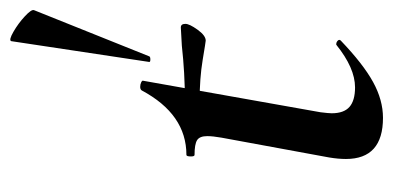

<svg xmlns="http://www.w3.org/2000/svg" viewBox="-218 -544 774 378"><g transform="rotate(-90 169.0 -355.0)"><path d="M45 -61Q45 -76 48 -94L87 -306Q90 -323 90 -334Q90 -349 82 -354Q74 -359 53 -359Q50 -359 50 -366Q50 -375 53 -375Q133 -375 180 -463Q182 -466 187 -466Q192 -466 196 -464Q200 -462 199 -460L137 -111Q135 -95 135 -89Q135 -65 147.5 -54Q160 -43 186 -43Q224 -43 270 -80H271Q275 -80 278 -77Q281 -74 278 -71Q232 -27 196.5 -7.5Q161 12 126 12Q45 12 45 -61ZM159 -349 161 -378Q214 -378 268 -384L304 -386Q311 -386 311 -377Q311 -369 299.5 -353Q288 -337 278 -337Q276 -337 240 -343Q204 -349 159 -349ZM338 -675 247 -448Q246 -446 241 -446Q236 -446 236 -448L277 -720Q279 -725 295.5 -715.5Q312 -706 326 -693Q340 -680 338 -675Z"/></g></svg>

Font: Cormorant Garamond
Style: Bold Italic
Weight: 700
Italic angle: -10°
Designer: Christian Thalmann (Catharsis Fonts)
Foundry: Catharsis Fonts
Version: Version 4.000